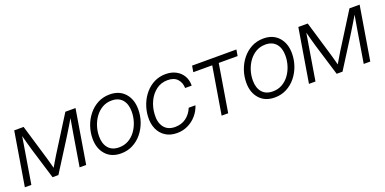

<svg xmlns="http://www.w3.org/2000/svg" viewBox="-13 -1124 3471 1733"><g transform="rotate(-20 1722.0 -258.0)"><path d="M20.5 0 106 -515.6H196.3L296.4 -179.7Q304.7 -151.9 311.3 -126.5Q317.9 -101.1 324.7 -76.2Q339.4 -101.1 354.2 -126.5Q369.1 -151.9 386.2 -179.7L597.2 -515.6H694.8L609.4 0H546.4L595.7 -298.8Q603.5 -345.7 609.4 -378.9Q615.2 -412.1 621.1 -446.3Q600.1 -411.1 579.1 -376Q558.1 -340.8 532.2 -299.3L342.8 0H286.6L195.3 -299.3Q183.1 -339.8 174.1 -374.3Q165 -408.7 155.8 -442.9Q150.4 -409.7 145.3 -377.2Q140.1 -344.7 132.3 -298.8L83 0Z M942.9 10.3Q850.6 10.3 797.6 -48.6Q744.6 -107.4 744.6 -202.1Q744.6 -263.7 764.6 -321.5Q784.7 -379.4 821.8 -425.5Q858.9 -471.7 910.4 -498.8Q961.9 -525.9 1024.9 -525.9Q1117.2 -525.9 1170.2 -466.8Q1223.1 -407.7 1223.1 -312.5Q1223.1 -250.5 1203.1 -192.9Q1183.1 -135.3 1146 -89.4Q1108.9 -43.5 1057.4 -16.6Q1005.9 10.3 942.9 10.3ZM944.8 -47.4Q995.1 -47.4 1035.2 -70.1Q1075.2 -92.8 1103.3 -131.3Q1131.3 -169.9 1146 -217.3Q1160.6 -264.6 1160.6 -313.5Q1160.6 -385.3 1125 -426.8Q1089.4 -468.3 1023.4 -468.3Q973.6 -468.3 933.8 -445.6Q894 -422.9 865.7 -384.5Q837.4 -346.2 822.3 -298.6Q807.1 -251 807.1 -200.7Q807.1 -129.9 842.8 -88.6Q878.4 -47.4 944.8 -47.4Z M1481 10.3Q1417 10.3 1371.1 -19Q1325.2 -48.3 1302.2 -100.3Q1279.3 -152.3 1283.2 -220.2Q1286.6 -279.8 1307.9 -334.7Q1329.1 -389.6 1366 -432.9Q1402.8 -476.1 1452.6 -501Q1502.4 -525.9 1562 -525.9Q1618.7 -525.9 1661.1 -503.2Q1703.6 -480.5 1727.1 -439.9Q1750.5 -399.4 1749.5 -347.2H1686.5Q1684.6 -401.4 1653.1 -434.8Q1621.6 -468.3 1560.5 -468.3Q1498.5 -468.3 1451.9 -433.6Q1405.3 -398.9 1377.9 -342.5Q1350.6 -286.1 1346.7 -220.2Q1340.8 -142.1 1376.2 -94.7Q1411.6 -47.4 1482.4 -47.4Q1544.4 -47.4 1588.9 -80.3Q1633.3 -113.3 1655.8 -168.9H1720.7Q1704.1 -117.2 1668.9 -76.7Q1633.8 -36.1 1585.4 -12.9Q1537.1 10.3 1481 10.3Z M1910.6 0 1986.3 -456.1H1804.2L1814.5 -515.6H2240.2L2230 -456.1H2048.8L1973.6 0Z M2419.4 10.3Q2327.1 10.3 2274.2 -48.6Q2221.2 -107.4 2221.2 -202.1Q2221.2 -263.7 2241.2 -321.5Q2261.2 -379.4 2298.3 -425.5Q2335.4 -471.7 2387 -498.8Q2438.5 -525.9 2501.5 -525.9Q2593.8 -525.9 2646.7 -466.8Q2699.7 -407.7 2699.7 -312.5Q2699.7 -250.5 2679.7 -192.9Q2659.7 -135.3 2622.6 -89.4Q2585.4 -43.5 2533.9 -16.6Q2482.4 10.3 2419.4 10.3ZM2421.4 -47.4Q2471.7 -47.4 2511.7 -70.1Q2551.8 -92.8 2579.8 -131.3Q2607.9 -169.9 2622.6 -217.3Q2637.2 -264.6 2637.2 -313.5Q2637.2 -385.3 2601.6 -426.8Q2565.9 -468.3 2500 -468.3Q2450.2 -468.3 2410.4 -445.6Q2370.6 -422.9 2342.3 -384.5Q2314 -346.2 2298.8 -298.6Q2283.7 -251 2283.7 -200.7Q2283.7 -129.9 2319.3 -88.6Q2355 -47.4 2421.4 -47.4Z M2749.5 0 2835 -515.6H2925.3L3025.4 -179.7Q3033.7 -151.9 3040.3 -126.5Q3046.9 -101.1 3053.7 -76.2Q3068.4 -101.1 3083.3 -126.5Q3098.1 -151.9 3115.2 -179.7L3326.2 -515.6H3423.8L3338.4 0H3275.4L3324.7 -298.8Q3332.5 -345.7 3338.4 -378.9Q3344.2 -412.1 3350.1 -446.3Q3329.1 -411.1 3308.1 -376Q3287.1 -340.8 3261.2 -299.3L3071.8 0H3015.6L2924.3 -299.3Q2912.1 -339.8 2903.1 -374.3Q2894 -408.7 2884.8 -442.9Q2879.4 -409.7 2874.3 -377.2Q2869.1 -344.7 2861.3 -298.8L2812 0Z"/></g></svg>

Font: Inter Display Light
Style: Italic
Weight: 300
Italic angle: -9.39999°
Designer: Rasmus Andersson
Foundry: rsms
Version: Version 4.000;git-a52131595